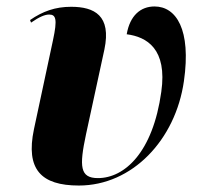

<svg xmlns="http://www.w3.org/2000/svg" viewBox="-20 -564 628 594"><path d="M224 10C389 10 523 -131 549 -313C572 -473 525 -544 458 -544C415 -544 382 -516 372 -458C434 -450 498 -413 479 -280C453 -92 365 -13 283 -13C227 -13 225 -49 246 -148L303 -411C325 -516 272 -543 200 -543C151 -543 112 -529 73 -502L76 -494C102 -512 119 -519 132 -519C153 -519 158 -505 144 -440L85 -164C59 -40 107 10 224 10Z"/></svg>

Font: Noto Serif Display SemiCondensed ExtraBold
Style: Italic
Weight: 800
Width: 4
Italic angle: -12°
Designer: Monotype Design Team
Foundry: Monotype Imaging Inc.
Version: Version 2.009